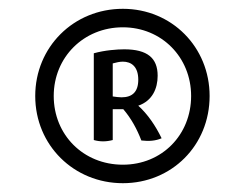

<svg xmlns="http://www.w3.org/2000/svg" viewBox="-20 -803 556 436"><path d="M259 -783C147 -783 60 -696 60 -585C60 -473 148 -387 259 -387C370 -387 456 -473 456 -585C456 -696 370 -783 259 -783ZM259 -429C169 -429 102 -497 102 -585C102 -673 170 -741 259 -741C347 -741 414 -673 414 -585C414 -497 348 -429 259 -429ZM294 -563C326 -574 338 -602 338 -631C338 -671 315 -691 262 -691C246 -691 218 -689 193 -682V-485C207 -481 221 -481 236 -485V-555H260C278 -534 291 -510 301 -484C318 -482 333 -483 347 -489C333 -518 315 -544 294 -563ZM256 -582C250 -582 243 -583 236 -584V-659C244 -661 251 -663 259 -663C278 -663 294 -652 294 -622C294 -594 280 -582 256 -582Z"/></svg>

Font: Vollkorn Semibold
Style: Regular
Weight: 600
Designer: Friedrich Althausen
Foundry: Friedrich Althausen
Version: Version 4.015;PS 004.015;hotconv 1.0.88;makeotf.lib2.5.64775